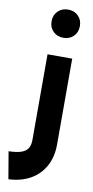

<svg xmlns="http://www.w3.org/2000/svg" viewBox="-115 -849 570 1177"><g transform="rotate(10 170.0 -261.0)"><path d="M0 113.3Q50.9 112 79.6 101.8Q108.3 91.6 120.1 71.1Q132 50.7 132 20.3V-513.4H285.6V20.3Q285.6 98.4 254.1 156Q222.7 213.6 165.5 246.1Q108.3 278.7 28.7 282.6ZM209.3 -629.7Q171 -629.7 146.1 -654.4Q121.1 -679 121.1 -717.3Q121.1 -756 146.1 -780.7Q171 -805.4 209.3 -805.4Q248 -805.4 272.7 -780.7Q297.4 -756 297.4 -717.3Q297.4 -679 272.7 -654.4Q248 -629.7 209.3 -629.7Z"/></g></svg>

Font: Alexandria
Style: Regular
Weight: 400
Designer: Mohamed Gaber
Foundry: Kief Type Foundry
Version: Version 5.100